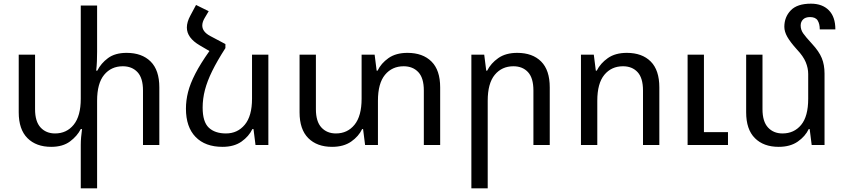

<svg xmlns="http://www.w3.org/2000/svg" viewBox="-20 -790 4605 1046"><path d="M670 -502Q753 -502 800.5 -455Q848 -408 848 -314V0H759V-297Q759 -365 729 -397Q699 -429 649 -429Q586 -429 547.5 -382.5Q509 -336 509 -241V236H420V-1Q420 -22 422 -43.5Q424 -65 427 -87H420Q401 -49 361.5 -19.5Q322 10 259 10Q177 10 129.5 -37.5Q82 -85 82 -178V-492H171V-195Q171 -128 201 -95.5Q231 -63 280 -63Q343 -63 381.5 -110.5Q420 -158 420 -252V-760H509V-508Q509 -483 508 -457Q507 -431 504 -405H510Q530 -445 568.5 -473.5Q607 -502 670 -502Z M1208 -550V-528Q1163 -458 1136 -403Q1109 -348 1096.5 -300Q1084 -252 1084 -204Q1084 -126 1117.5 -94.5Q1151 -63 1211 -63Q1274 -63 1313.5 -110.5Q1353 -158 1353 -252V-492H1442V0H1372L1361 -87H1355Q1336 -47 1295.5 -18.5Q1255 10 1192 10Q1098 10 1045.5 -44Q993 -98 993 -198Q993 -243 1004.5 -288.5Q1016 -334 1044 -388.5Q1072 -443 1121 -512L1068 -543Q998 -584 998 -640Q998 -670 1017 -705L1048 -763L1117 -729L1095 -692Q1082 -670 1082 -651Q1082 -617 1125 -594Z M2200 -502Q2283 -502 2330.5 -455Q2378 -408 2378 -314V0H2289V-297Q2289 -365 2259 -397Q2229 -429 2179 -429Q2116 -429 2077.5 -382.5Q2039 -336 2039 -241V0H1969L1958 -87H1953Q1934 -47 1893 -18.5Q1852 10 1789 10Q1707 10 1659.5 -37.5Q1612 -85 1612 -178V-492H1701V-195Q1701 -128 1731 -95.5Q1761 -63 1810 -63Q1873 -63 1911.5 -110.5Q1950 -158 1950 -252V-492H2021L2032 -405H2037Q2056 -445 2096.5 -473.5Q2137 -502 2200 -502Z M2548 236V-492H2618L2629 -405H2634Q2654 -445 2694.5 -473.5Q2735 -502 2798 -502Q2881 -502 2928 -455Q2975 -408 2975 -314V0H2886V-297Q2886 -365 2856.5 -397Q2827 -429 2777 -429Q2714 -429 2675.5 -382.5Q2637 -336 2637 -241V236Z M3145 0V-492H3215L3226 -405H3231Q3251 -445 3291.5 -473.5Q3332 -502 3395 -502Q3478 -502 3525 -455Q3572 -408 3572 -314V0H3483V-297Q3483 -365 3453.5 -397Q3424 -429 3374 -429Q3311 -429 3272.5 -382.5Q3234 -336 3234 -241V0ZM3726 0V-492H3815V-70H3946V0Z M4472 -389V0H4402L4391 -87H4386Q4367 -47 4326 -18.5Q4285 10 4222 10Q4140 10 4092.5 -37.5Q4045 -85 4045 -178V-492H4134V-195Q4134 -128 4164 -95.5Q4194 -63 4243 -63Q4306 -63 4344.5 -109.5Q4383 -156 4383 -252V-387Q4383 -419 4369.5 -451.5Q4356 -484 4322 -520Q4285 -561 4269 -589.5Q4253 -618 4253 -644Q4253 -697 4288 -733.5Q4323 -770 4398 -770Q4460 -770 4495.5 -734Q4531 -698 4531 -630H4446Q4446 -660 4434.5 -678.5Q4423 -697 4393 -697Q4368 -697 4355 -684Q4342 -671 4342 -651Q4342 -628 4355.5 -608.5Q4369 -589 4405 -550Q4442 -510 4457 -473.5Q4472 -437 4472 -389Z"/></svg>

Font: Noto Sans Living
Style: Regular
Weight: 400
Designer: Monotype Design Team
Foundry: Monotype Imaging Inc.
Version: Version 2.013; ttfautohint (v1.8.4.7-5d5b)